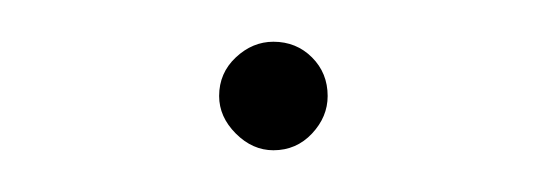

<svg xmlns="http://www.w3.org/2000/svg" viewBox="-20 -310 262 92"><path d="M111 -238Q101 -238 93 -246Q85 -254 85 -264Q85 -275 93 -282.5Q101 -290 111 -290Q122 -290 129.5 -282.5Q137 -275 137 -264Q137 -254 129.5 -246Q122 -238 111 -238Z"/></svg>

Font: Montserrat Alternates Thin
Style: Regular
Weight: 100
Designer: Julieta Ulanovsky
Foundry: Julieta Ulanovsky
Version: Version 9.000